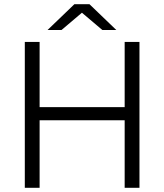

<svg xmlns="http://www.w3.org/2000/svg" viewBox="-20 -901 788 921"><path d="M99 0H170V-324H578V0H649V-700H578V-387H170V-700H99ZM208 -757H275L373 -840L471 -757H538L409 -881H337Z"/></svg>

Font: Chess Sans
Style: Regular
Weight: 400
Designer: Wolf Bōese
Foundry: Wolf Bōese
Version: Version 7.223;Glyphs 3.3 (3306)